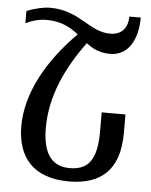

<svg xmlns="http://www.w3.org/2000/svg" viewBox="-53 -766 645 820"><g transform="rotate(5 270.0 -356.0)"><path d="M29 -647C55 -660 88 -669 117 -669C184 -669 222 -645 256 -619C130 -493 50 -348 50 -208C50 -77 118 10 272 10C406 10 489 -54 489 -216V-296H387V-210C387 -87 346 -47 271 -47C191 -47 155 -105 155 -210C155 -345 213 -470 298 -585C325 -564 355 -548 401 -548C476 -548 518 -616 518 -714H469C469 -666 443 -634 394 -634C302 -634 257 -722 129 -722C101 -722 58 -712 29 -699Z"/></g></svg>

Font: Noto Serif Armenian ExtraCondensed SemiBold
Style: Regular
Weight: 600
Width: 2
Designer: Monotype Design Team
Foundry: Monotype Imaging Inc.
Version: Version 2.008